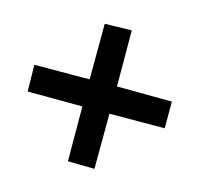

<svg xmlns="http://www.w3.org/2000/svg" viewBox="-94 -664 645 620"><g transform="rotate(-30 228.5 -353.5)"><path d="M359 -548 424 -486 292 -353 421 -222 358 -159 227 -289 96 -159 34 -223 163 -353 34 -483 96 -547 227 -417Z"/></g></svg>

Font: Noto Sans Lao UI ExtCond SemBd
Style: Regular
Weight: 600
Width: 2
Designer: Monotype Design Team
Foundry: Monotype Imaging Inc.
Version: Version 2.000; ttfautohint (v1.8.4.7-5d5b)